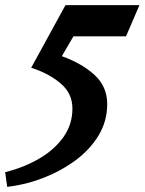

<svg xmlns="http://www.w3.org/2000/svg" viewBox="-89 -518 561 745"><path d="M165 -498H452L400 -377H196L151 -300Q229 -272 278 -227Q327 -182 327 -114Q327 -48 293.5 7.5Q260 63 203.5 104.5Q147 146 78.5 172.5Q10 199 -61 207L-69 150Q1 133 60.5 99Q120 65 156 15.5Q192 -34 192 -97Q192 -156 145.5 -195Q99 -234 32 -255Z"/></svg>

Font: Rosario
Style: Italic
Weight: 400
Italic angle: -8.05°
Designer: Hector Gatti
Foundry: Omnibus Type
Version: Version 1.201